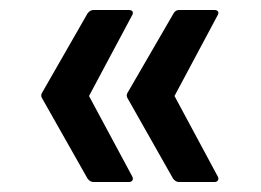

<svg xmlns="http://www.w3.org/2000/svg" viewBox="-20 -455 522 384"><path d="M338 -91Q331 -91 326 -98L236 -257Q231 -264 236 -271L327 -428Q331 -435 338 -435H409Q414 -435 416 -432Q418 -429 415 -424L329 -263L415 -103Q418 -98 416 -94.5Q414 -91 409 -91ZM167 -91Q160 -91 155 -98L65 -257Q60 -264 65 -271L155 -428Q160 -435 167 -435H238Q243 -435 245 -432Q247 -429 244 -424L158 -263L244 -103Q247 -98 245 -94.5Q243 -91 238 -91Z"/></svg>

Font: Sofia Sans Semi Condensed Medium
Style: Regular
Weight: 500
Designer: Botio Nikoltchev, Ani Petrova
Foundry: lettersoup
Version: Version 4.100